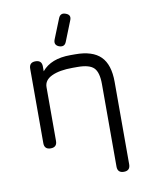

<svg xmlns="http://www.w3.org/2000/svg" viewBox="-99 -801 840 1073"><g transform="rotate(-10 321.0 -264.5)"><path d="M280 -554Q251 -566 263 -596L308 -708Q320 -738 350 -726Q380 -715 367 -685L322 -572Q311 -543 280 -554ZM172 -36Q172 0 136 0Q100 0 100 -36V-458Q100 -494 136 -494Q172 -494 172 -458V-431Q224 -494 334 -494H362Q460 -494 506 -448Q552 -402 552 -304V164Q552 200 516 200Q480 200 480 164V-304Q480 -371 454.5 -396.5Q429 -422 362 -422H334Q260 -422 216 -401.5Q172 -381 172 -341Z"/></g></svg>

Font: Jura SemiBold
Style: Regular
Weight: 600
Designer: Daniel Johnson, Alexei Vanyashin
Foundry: Daniel Johnson
Version: Version 5.103